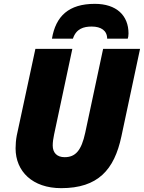

<svg xmlns="http://www.w3.org/2000/svg" viewBox="-20 -968 748 998"><path d="M250 -767H359C376 -819 415 -830 457 -830C505 -830 537 -809 537 -767H644C646 -772 648 -782 648 -794C648 -888 585 -948 473 -948C338 -948 270 -885 250 -767ZM298 10C489 10 574 -85 611 -259L708 -714H516L423 -278C403 -185 372 -151 316 -151C276 -151 254 -174 254 -212C254 -229 257 -249 261 -268L356 -714H164L67 -263C63 -242 61 -217 61 -197C61 -77 149 10 298 10Z"/></svg>

Font: Noto Sans UI Black
Style: Italic
Weight: 900
Italic angle: -372°
Designer: Monotype Design Team
Foundry: Monotype Imaging Inc.
Version: Version 1.901